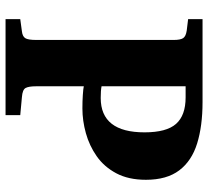

<svg xmlns="http://www.w3.org/2000/svg" viewBox="-49 -701 750 692"><g transform="rotate(90 326.0 -355.0)"><path d="M49 0V-53L93 -59Q111 -61 117.5 -71Q124 -81 124 -111V-606Q124 -630 117.5 -640Q111 -650 90 -653L49 -658V-710H348Q434 -710 497 -690.5Q560 -671 594 -626Q628 -581 628 -506Q628 -443 604.5 -399Q581 -355 543 -328.5Q505 -302 460 -289.5Q415 -277 371 -277Q345 -277 322.5 -278.5Q300 -280 291 -282V-110Q291 -84 297 -72.5Q303 -61 330 -59L395 -53V0ZM333 -343Q457 -343 457 -501Q457 -580 426.5 -614.5Q396 -649 331 -649H291V-346Q306 -343 333 -343Z"/></g></svg>

Font: Literata 36pt
Style: Bold
Weight: 700
Designer: Latin by Veronika Burian and Jose Scaglione. Greek by Irene Vlachou. Cyrillic by Vera Evstafieva.
Foundry: TypeTogether
Version: Version 3.002